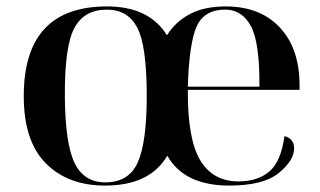

<svg xmlns="http://www.w3.org/2000/svg" viewBox="-20 -568 998 598"><path d="M307 10Q447 10 501 -83Q554 10 694 10Q800 10 848 -29Q896 -68 896 -106Q896 -136 866 -144Q855 -64 818.5 -33.5Q782 -3 723 -3Q643 -3 603.5 -69Q564 -135 565 -288H913V-302Q913 -417 851.5 -482.5Q790 -548 683 -548Q616 -548 571 -524Q526 -500 500 -458Q445 -548 313 -548Q54 -548 54 -269Q54 -128 123 -59Q192 10 307 10ZM308 0Q242 0 212.5 -60Q183 -120 182 -269Q181 -423 211.5 -480.5Q242 -538 313 -538Q378 -538 407.5 -482Q437 -426 437 -269Q437 -124 409 -62Q381 0 308 0ZM565 -298Q569 -431 592 -484.5Q615 -538 682 -538Q733 -538 761 -487.5Q789 -437 788 -298Z"/></svg>

Font: Noto Serif Display Semi
Style: Regular
Weight: 600
Designer: Monotype Design Team
Foundry: Monotype Imaging Inc.
Version: Version 1.900